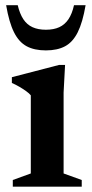

<svg xmlns="http://www.w3.org/2000/svg" viewBox="-20 -700 344 720"><path d="M224 -456.5 218.5 -353V-49.5L286.5 -25V0H28V-25L95.5 -49.5V-342.5Q89.5 -350 78 -358.2Q66.5 -366.5 52.8 -374.5Q39 -382.5 24.5 -389V-410.5L201.5 -456.5ZM152 -588.5Q181.5 -588.5 202.2 -598Q223 -607.5 236.8 -628Q250.5 -648.5 257.5 -680.5H301Q290 -616 271.5 -579Q253 -542 224 -526.5Q195 -511 152 -511Q109 -511 80 -526.5Q51 -542 32.5 -579Q14 -616 3 -680.5H46.5Q54 -648.5 67.5 -628Q81 -607.5 102 -598Q123 -588.5 152 -588.5Z"/></svg>

Font: Newsreader 16pt SemiBold
Style: Regular
Weight: 600
Designer: Hugues Gentile
Foundry: Production Type
Version: Version 1.003